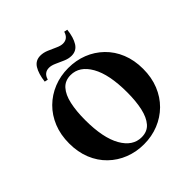

<svg xmlns="http://www.w3.org/2000/svg" viewBox="-223 -1045 1240 1240"><g transform="rotate(-45 397.5 -424.5)"><path d="M398 -680Q469 -680 530 -656Q591 -632 638 -586.5Q685 -541 711 -477Q737 -413 737 -334Q737 -255 711 -191Q685 -127 638.5 -81Q592 -35 530 -10Q468 15 397 15Q327 15 265.5 -9Q204 -33 157 -78.5Q110 -124 84 -188Q58 -252 58 -331Q58 -410 84 -474Q110 -538 156.5 -584Q203 -630 265 -655Q327 -680 398 -680ZM418 -28Q470 -28 500 -62.5Q530 -97 543.5 -158Q557 -219 557 -300Q557 -463 507.5 -550Q458 -637 377 -637Q326 -637 295.5 -603Q265 -569 251.5 -507.5Q238 -446 238 -365Q238 -202 287.5 -115Q337 -28 418 -28ZM312 -769Q266 -769 252 -720L229 -725Q237 -790 260 -827Q283 -864 328 -864Q355 -864 383.5 -852Q412 -840 439 -827.5Q466 -815 486 -815Q532 -815 546 -864L569 -859Q562 -795 538.5 -757.5Q515 -720 470 -720Q443 -720 414.5 -732.5Q386 -745 359.5 -757Q333 -769 312 -769Z"/></g></svg>

Font: Bona Nova
Style: Bold
Weight: 700
Designer: Mateusz Machalski
Foundry: Capitalics
Version: Version 4.001; ttfautohint (v1.8.3)